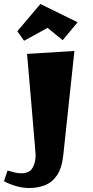

<svg xmlns="http://www.w3.org/2000/svg" viewBox="-28 -921 469 965"><path d="M119 24Q88 24 55.5 15Q23 6 -8 -10L10 -64Q29 -58 46 -54Q63 -50 79 -50Q120 -50 135.5 -77Q151 -104 151 -140Q151 -142 150.5 -149Q150 -156 148 -180Q146 -204 141.5 -258Q137 -312 129 -406.5Q121 -501 108 -650L346 -665L290 -141Q283 -76 258.5 -40Q234 -4 197.5 10Q161 24 119 24ZM93 -716 59 -764 175 -901 362 -809 287 -719 211 -781Z"/></svg>

Font: Joti One
Style: Regular
Weight: 400
Designer: Eduardo Rodriguez Tunni
Foundry: Eduardo Rodriguez Tunni
Version: Version 1.002; ttfautohint (v1.8.4.7-5d5b);gftools[0.9.24]